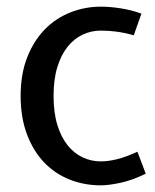

<svg xmlns="http://www.w3.org/2000/svg" viewBox="-20 -547 467 577"><path d="M283 10Q233 10 189 -7.5Q145 -25 112.5 -59Q80 -93 61 -143.5Q42 -194 42 -259Q42 -324 61.5 -374Q81 -424 114 -458Q147 -492 191 -509.5Q235 -527 283 -527Q310 -527 342.5 -522Q375 -517 405 -506L382 -441Q353 -449 329.5 -452Q306 -455 283 -455Q254 -455 228.5 -443Q203 -431 183.5 -407Q164 -383 152.5 -346Q141 -309 141 -259Q141 -208 152.5 -171Q164 -134 183.5 -110Q203 -86 228.5 -74Q254 -62 283 -62Q305 -62 331.5 -68.5Q358 -75 393 -91L418 -25Q377 -5 341.5 2.5Q306 10 283 10Z"/></svg>

Font: Expletus Sans
Style: Regular
Weight: 400
Designer: Jasper de Waard
Foundry: Designtown
Version: Version 7.028